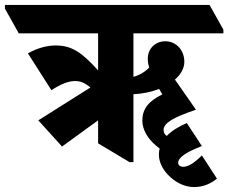

<svg xmlns="http://www.w3.org/2000/svg" viewBox="-90 -647 924 777"><path d="M161 -54 307 -160V-67L434 9H450V-266C486 -267 522 -275 554 -287L567 -265C509 -237 486 -204 486 -159C486 -122 508 -86 541 -58C546 -54 551 -50 556 -46C554 -38 553 -30 553 -21C553 12 572 46 601 71C627 95 662 110 695 110C731 110 760 98 788 76L727 -18C695 14 671 28 651 28C639 28 631 21 631 12C631 -10 663 -31 727 -56L666 -149C631 -134 604 -117 585 -97C577 -102 572 -110 572 -121C572 -150 614 -173 703 -203L618 -325C641 -345 656 -370 656 -397C656 -444 623 -480 579 -480C538 -480 508 -450 508 -409C508 -397 510 -385 514 -374C497 -356 475 -343 450 -336V-512H814V-527L758 -627H-70V-612L-14 -512H307V-362C241 -436 199 -463 136 -463C99 -463 60 -452 23 -431L118 -282C157 -307 186 -319 214 -319C238 -319 255 -310 276 -293L65 -160Z"/></svg>

Font: Noto Serif Devanagari Condensed Black
Style: Regular
Weight: 900
Width: 3
Designer: Universal Thirst, Indian Type Foundry and the Monotype Design Team
Foundry: Monotype Imaging Inc.
Version: Version 2.004